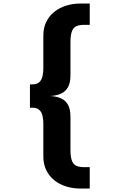

<svg xmlns="http://www.w3.org/2000/svg" viewBox="-20 -838 690 1090"><path d="M150 -291.5V-359H163.5Q186 -359 199.8 -369Q213.5 -379 219.8 -399.8Q226 -420.5 226 -452.5V-636Q226 -680.5 242.8 -714.2Q259.5 -748 288.8 -771.2Q318 -794.5 356.5 -806.2Q395 -818 438.5 -818H489.5V-697H459Q432 -697 414.5 -689.8Q397 -682.5 388.5 -661Q380 -639.5 380 -598V-411.5Q380 -367.5 365.8 -342.8Q351.5 -318 328 -307.2Q304.5 -296.5 277 -294Q249.5 -291.5 223 -291.5ZM438.5 232.5Q395 232.5 356.5 220.8Q318 209 288.8 185.8Q259.5 162.5 242.8 128.5Q226 94.5 226 50.5V-133.5Q226 -165.5 219.8 -186Q213.5 -206.5 199.8 -216.5Q186 -226.5 163.5 -226.5H150V-294.5H223Q249.5 -294.5 277 -292Q304.5 -289.5 328 -278.8Q351.5 -268 365.8 -243.5Q380 -219 380 -174.5V12Q380 54 388.5 75.2Q397 96.5 414.5 103.8Q432 111 459 111H489.5V232.5Z"/></svg>

Font: Trispace Thin
Style: Bold
Weight: 700
Version: Version 1.210